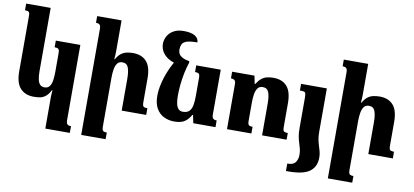

<svg xmlns="http://www.w3.org/2000/svg" viewBox="-87 -1071 3539 1643"><g transform="rotate(10 1682.5 -249.0)"><path d="M370 265V-13Q370 -26 371.5 -40Q373 -54 374 -68H369Q349 -30 326.5 -12.5Q304 5 279 9.5Q254 14 224 14Q150 14 107.5 -32Q65 -78 65 -179V-654Q65 -673 62.5 -683.5Q60 -694 51 -698Q42 -702 23 -702V-760H236V-211Q236 -169 242 -140Q248 -111 262 -96Q276 -81 301 -81Q331 -81 346 -102Q361 -123 365.5 -157Q370 -191 370 -231V-389Q370 -407 367 -416.5Q364 -426 355 -430Q346 -434 328 -434V-492H541V163Q541 180 545.5 189.5Q550 199 559.5 203Q569 207 583 207V265Z M1200 -58V0H987V-275Q987 -340 973.5 -374Q960 -408 922 -408Q893 -408 878 -388Q863 -368 857.5 -335Q852 -302 852 -261V162Q852 179 855 189Q858 199 867 203Q876 207 894 207V265H682V-658Q682 -676 677.5 -685Q673 -694 663.5 -698Q654 -702 640 -702V-760H852V-491Q852 -474 851 -457Q850 -440 848 -423H853Q872 -456 893.5 -473Q915 -490 941.5 -496Q968 -502 999 -502Q1073 -502 1115 -456.5Q1157 -411 1157 -308V-106Q1157 -87 1159.5 -76.5Q1162 -66 1171.5 -62Q1181 -58 1200 -58Z M1445 14Q1396 14 1355 -6Q1314 -26 1289.5 -68.5Q1265 -111 1265 -178Q1265 -227 1278.5 -285.5Q1292 -344 1318.5 -406Q1345 -468 1384 -528L1484 -503Q1469 -459 1458.5 -407.5Q1448 -356 1443 -305Q1438 -254 1438 -209Q1438 -167 1444.5 -138.5Q1451 -110 1465.5 -95.5Q1480 -81 1503 -81Q1542 -81 1560.5 -101.5Q1579 -122 1584.5 -156Q1590 -190 1590 -231V-389Q1590 -407 1587 -416.5Q1584 -426 1575 -430Q1566 -434 1548 -434V-492H1761V-102Q1761 -85 1765.5 -75.5Q1770 -66 1779.5 -62Q1789 -58 1802 -58V0H1609L1595 -69H1589Q1570 -35 1548 -17Q1526 1 1501 7.5Q1476 14 1445 14ZM1484 -516V-503L1366 -479Q1328 -489 1298.5 -509.5Q1269 -530 1252 -559.5Q1235 -589 1235 -625Q1235 -659 1252.5 -691Q1270 -723 1305 -743Q1340 -763 1392 -763Q1457 -763 1490 -743Q1523 -723 1524 -687Q1462 -687 1432 -677Q1402 -667 1392.5 -647Q1383 -627 1383 -598Q1383 -581 1390.5 -565.5Q1398 -550 1420 -537Q1442 -524 1484 -516Z M2420 -58V0H2207V-275Q2207 -340 2193.5 -374Q2180 -408 2142 -408Q2113 -408 2098 -388Q2083 -368 2077.5 -335Q2072 -302 2072 -261V-103Q2072 -86 2075 -76Q2078 -66 2087 -62Q2096 -58 2114 -58V0H1902V-390Q1902 -408 1897.5 -417Q1893 -426 1883.5 -430Q1874 -434 1860 -434V-492H2054L2068 -423H2073Q2094 -456 2115.5 -473Q2137 -490 2162.5 -496Q2188 -502 2219 -502Q2293 -502 2335 -456.5Q2377 -411 2377 -308V-106Q2377 -87 2379.5 -76.5Q2382 -66 2391.5 -62Q2401 -58 2420 -58Z M2512 -114V-386Q2512 -418 2504 -426Q2496 -434 2472 -434H2459V-492H2683V-114Q2683 -74 2689 -45.5Q2695 -17 2702.5 6Q2710 29 2716 52Q2722 75 2722 103Q2722 181 2667.5 223Q2613 265 2481 265H2461V200H2468Q2513 200 2532 174Q2551 148 2551 109Q2551 80 2545 57Q2539 34 2531.5 10.5Q2524 -13 2518 -42.5Q2512 -72 2512 -114Z M3343 -58V0H3130V-275Q3130 -340 3116.5 -374Q3103 -408 3065 -408Q3036 -408 3021 -388Q3006 -368 3000.5 -335Q2995 -302 2995 -261V162Q2995 179 2998 189Q3001 199 3010 203Q3019 207 3037 207V265H2825V-658Q2825 -676 2820.5 -685Q2816 -694 2806.5 -698Q2797 -702 2783 -702V-760H2995V-491Q2995 -474 2994 -457Q2993 -440 2991 -423H2996Q3015 -456 3036.5 -473Q3058 -490 3084.5 -496Q3111 -502 3142 -502Q3216 -502 3258 -456.5Q3300 -411 3300 -308V-106Q3300 -87 3302.5 -76.5Q3305 -66 3314.5 -62Q3324 -58 3343 -58Z"/></g></svg>

Font: Noto Serif Armenian ExtraBold
Style: Regular
Weight: 800
Version: Version 2.007